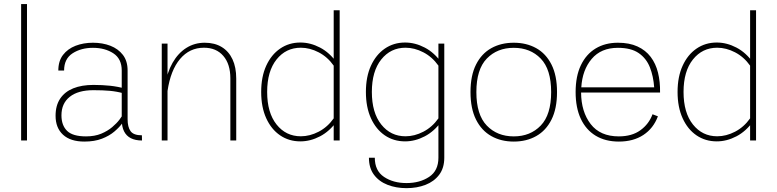

<svg xmlns="http://www.w3.org/2000/svg" viewBox="-20 -701 3877 958"><path d="M114.7 0V-680.7H85.4V0Z M443.8 -487.8Q396.5 -487.8 357.2 -472.7Q317.9 -457.5 294.4 -427Q271 -396.5 271 -349.1H299.8Q299.8 -407.7 342.3 -435.1Q384.8 -462.4 443.8 -462.4Q503.4 -462.4 545.4 -435.1Q587.4 -407.7 587.4 -349.1V-104Q587.4 -68.8 598.9 -45.9Q610.4 -22.9 632.8 -11.5Q655.3 0 688.5 0L688 -25.9Q646.5 -25.9 631.6 -46.4Q616.7 -66.9 616.7 -106V-349.1Q616.7 -396.5 593.3 -427Q569.8 -457.5 530.8 -472.7Q491.7 -487.8 443.8 -487.8ZM613.3 -122.6 596.2 -132.8Q589.8 -122.6 576.2 -104.2Q562.5 -85.9 539.8 -66.7Q517.1 -47.4 484.9 -33.9Q452.6 -20.5 409.2 -20.5Q342.8 -20.5 314.7 -48.1Q286.6 -75.7 286.6 -125.5Q286.6 -185.1 328.1 -218Q369.6 -251 446.3 -251Q493.7 -251 528.3 -247.8Q563 -244.6 596.2 -235.4L605 -258.8Q567.9 -269 529.1 -273.2Q490.2 -277.3 446.3 -277.3Q387.7 -277.3 345.5 -260.3Q303.2 -243.2 280.3 -209Q257.3 -174.8 257.3 -123.5Q257.3 -63 294.4 -28.8Q331.5 5.4 400.9 5.4Q451.7 5.4 488.8 -9Q525.9 -23.4 551 -44.9Q576.2 -66.4 591.3 -87.6Q606.4 -108.9 613.3 -122.6Z M815.9 0V-332V-483.4H787.1V0ZM1158.7 -309.1Q1158.7 -365.2 1140.1 -405Q1121.6 -444.8 1086.4 -466.3Q1051.3 -487.8 1001.5 -487.8Q950.7 -487.8 909.7 -461.9Q868.7 -436 841.1 -387.7Q813.5 -339.4 802.7 -271L815.9 -247.1Q831.1 -350.6 878.4 -406.7Q925.8 -462.9 997.6 -462.9Q1059.1 -462.9 1094.2 -422.1Q1129.4 -381.3 1129.4 -310.1V0H1158.7Z M1674.8 0V-649.9H1645V0ZM1283.2 -242.2Q1283.2 -166.5 1308.3 -111.1Q1333.5 -55.7 1377.7 -25.6Q1421.9 4.4 1478.5 4.4Q1528.8 4.4 1576.9 -20.8Q1625 -45.9 1660.6 -96.2L1645 -110.4Q1614.3 -66.9 1570.1 -43.9Q1525.9 -21 1481 -21Q1406.7 -21 1359.9 -79.8Q1313 -138.7 1313 -242.2Q1313 -345.7 1359.9 -404.3Q1406.7 -462.9 1481 -462.9Q1525.9 -462.9 1570.1 -439.9Q1614.3 -417 1645 -373.5L1660.6 -387.7Q1625 -438.5 1576.9 -463.6Q1528.8 -488.8 1478.5 -488.8Q1421.9 -488.8 1377.7 -458.5Q1333.5 -428.2 1308.3 -373Q1283.2 -317.9 1283.2 -242.2Z M2008.3 237.8Q2060.5 237.8 2103.3 221.2Q2146 204.6 2171.4 170.9Q2196.8 137.2 2196.8 85.9V-483.4H2167.5V85.9Q2167.5 150.9 2121.1 181.6Q2074.7 212.4 2008.3 212.4Q1941.9 212.4 1896 181.6Q1850.1 150.9 1850.1 85.9H1820.8Q1820.8 137.2 1845.9 170.9Q1871.1 204.6 1913.8 221.2Q1956.5 237.8 2008.3 237.8ZM1805.7 -242.2Q1805.7 -166.5 1830.8 -111.1Q1856 -55.7 1900.1 -25.6Q1944.3 4.4 2001 4.4Q2051.3 4.4 2099.4 -20.8Q2147.5 -45.9 2183.1 -96.2L2167.5 -110.4Q2136.7 -66.9 2092.5 -43.9Q2048.3 -21 2003.4 -21Q1929.2 -21 1882.3 -79.8Q1835.4 -138.7 1835.4 -242.2Q1835.4 -345.7 1882.3 -404.3Q1929.2 -462.9 2003.4 -462.9Q2048.3 -462.9 2092.5 -439.9Q2136.7 -417 2167.5 -373.5L2183.1 -387.7Q2147.5 -438.5 2099.4 -463.6Q2051.3 -488.8 2001 -488.8Q1944.3 -488.8 1900.1 -458.5Q1856 -428.2 1830.8 -373Q1805.7 -317.9 1805.7 -242.2Z M2543.5 -462.4Q2626 -462.4 2678 -408.7Q2730 -355 2730 -241.7Q2730 -128.4 2678 -74.5Q2626 -20.5 2543.5 -20.5Q2460.9 -20.5 2408.9 -74.5Q2356.9 -128.4 2356.9 -241.7Q2356.9 -355 2408.9 -408.7Q2460.9 -462.4 2543.5 -462.4ZM2543.5 -487.8Q2480 -487.8 2431.4 -460.7Q2382.8 -433.6 2355.2 -378.9Q2327.6 -324.2 2327.6 -241.7Q2327.6 -159.2 2355.2 -104.2Q2382.8 -49.3 2431.4 -22Q2480 5.4 2543.5 5.4Q2606.9 5.4 2655.5 -22Q2704.1 -49.3 2731.7 -104.2Q2759.3 -159.2 2759.3 -241.7Q2759.3 -324.2 2731.7 -378.9Q2704.1 -433.6 2655.5 -460.7Q2606.9 -487.8 2543.5 -487.8Z M2879.4 -239.3H3273.4Q3274.4 -293 3263.2 -338.4Q3252 -383.8 3226.6 -417.2Q3201.2 -450.7 3160.6 -469.2Q3120.1 -487.8 3063 -487.8Q2999.5 -487.8 2952.1 -459.2Q2904.8 -430.7 2878.4 -375.7Q2852.1 -320.8 2852.1 -241.7Q2852.1 -163.6 2877.9 -108.4Q2903.8 -53.2 2952.1 -23.9Q3000.5 5.4 3067.9 5.4Q3140.1 5.4 3190.2 -27.6Q3240.2 -60.5 3262.7 -120.6L3235.8 -130.9Q3217.8 -82 3175.5 -51.3Q3133.3 -20.5 3067.4 -20.5Q2974.6 -20.5 2927.2 -82Q2879.9 -143.6 2879.4 -239.3ZM2880.4 -265.1Q2885.7 -352.1 2932.4 -407.2Q2979 -462.4 3063 -462.4Q3128.9 -462.4 3167 -436Q3205.1 -409.7 3222.7 -365Q3240.2 -320.3 3244.1 -265.1Z M3752.4 0V-649.9H3722.7V0ZM3360.8 -242.2Q3360.8 -166.5 3386 -111.1Q3411.1 -55.7 3455.3 -25.6Q3499.5 4.4 3556.2 4.4Q3606.4 4.4 3654.5 -20.8Q3702.6 -45.9 3738.3 -96.2L3722.7 -110.4Q3691.9 -66.9 3647.7 -43.9Q3603.5 -21 3558.6 -21Q3484.4 -21 3437.5 -79.8Q3390.6 -138.7 3390.6 -242.2Q3390.6 -345.7 3437.5 -404.3Q3484.4 -462.9 3558.6 -462.9Q3603.5 -462.9 3647.7 -439.9Q3691.9 -417 3722.7 -373.5L3738.3 -387.7Q3702.6 -438.5 3654.5 -463.6Q3606.4 -488.8 3556.2 -488.8Q3499.5 -488.8 3455.3 -458.5Q3411.1 -428.2 3386 -373Q3360.8 -317.9 3360.8 -242.2Z"/></svg>

Font: Estedad-FD-VF Thin
Style: Regular
Weight: 100
Designer: Amin Abedi
Version: Version 5.0